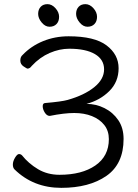

<svg xmlns="http://www.w3.org/2000/svg" viewBox="-20 -888 667 926"><path d="M448 -807Q448 -785 435.5 -772Q423 -759 402 -759Q381 -759 364 -779.5Q347 -800 347 -821Q347 -842 359 -855Q371 -868 392 -868Q413 -868 430.5 -848.5Q448 -829 448 -807ZM265 -807Q265 -785 252.5 -772Q240 -759 219 -759Q198 -759 181 -779.5Q164 -800 164 -821Q164 -842 176 -855Q188 -868 209 -868Q230 -868 247.5 -848.5Q265 -829 265 -807ZM220 -329Q206 -329 196 -345Q186 -361 186 -375.5Q186 -390 197 -391Q278 -398 306 -406Q387 -429 434.5 -467.5Q482 -506 482 -553.5Q482 -601 438 -627Q394 -653 314 -653Q267 -653 219.5 -632.5Q172 -612 133 -570Q124 -557 112 -557Q110 -557 94 -567.5Q78 -578 78 -596Q78 -614 89 -623Q130 -666 187.5 -689.5Q245 -713 311 -713Q436 -713 494 -669Q552 -625 552 -559Q552 -493 507 -448.5Q462 -404 397 -387Q443 -387 484 -366.5Q525 -346 550.5 -308.5Q576 -271 576 -218Q576 -97 493 -39.5Q410 18 275.5 18Q141 18 50 -71Q42 -79 42 -94.5Q42 -110 52.5 -127.5Q63 -145 71.5 -145Q80 -145 86 -139Q118 -99 163.5 -72Q209 -45 267 -45Q375 -45 440 -90Q505 -135 505 -217Q505 -257 483 -285Q461 -313 423.5 -328Q386 -343 338 -343Q290 -343 220 -329Z"/></svg>

Font: Fusion Kai T
Style: Regular
Weight: 400
Designer: Fontworks Inc.
Version: Version 24.134;May 13, 2024